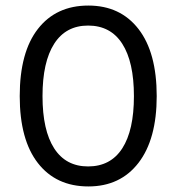

<svg xmlns="http://www.w3.org/2000/svg" viewBox="-20 -660 634 691"><path d="M298 -640Q413 -640 478.5 -555.5Q544 -471 544 -314Q544 -159 478.5 -74Q413 11 298 11Q182 11 116.5 -73Q51 -157 51 -314Q51 -472 116.5 -556Q182 -640 298 -640ZM297 -568Q217 -568 175 -502.5Q133 -437 133 -314Q133 -191 175 -126Q217 -61 297 -61Q378 -61 420 -126Q462 -191 462 -314Q462 -437 420 -502.5Q378 -568 297 -568Z"/></svg>

Font: Karla Neue
Style: Regular
Weight: 400
Designer: Jonathan Pinhorn
Foundry: PYRS Fontlab Ltd. / Made with FontLab
Version: Version 1.000;PS 001.001;hotconv 1.0.56